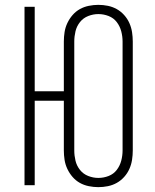

<svg xmlns="http://www.w3.org/2000/svg" viewBox="-20 -763 640 791"><path d="M385 8Q366 8 346 4Q326 0 309 -9.5Q292 -19 279 -34Q266 -49 257.5 -67Q249 -85 246 -104.5Q243 -124 243 -143V-348H123V0H81V-735H123V-387H243V-592Q243 -611 246 -630.5Q249 -650 257.5 -668Q266 -686 279 -701Q292 -716 309 -725.5Q326 -735 346 -739Q366 -743 385 -743Q405 -743 424.5 -739Q444 -735 461 -725.5Q478 -716 491.5 -701Q505 -686 513 -668Q521 -650 524 -630.5Q527 -611 527 -592V-143Q527 -124 524 -104.5Q521 -85 513 -67Q505 -49 491.5 -34Q478 -19 461 -9.5Q444 0 424.5 4Q405 8 385 8ZM385 -30Q407 -30 427.5 -38Q448 -46 461 -63Q474 -80 479.5 -101Q485 -122 485 -143V-592Q485 -613 479.5 -634Q474 -655 461 -672Q448 -689 427.5 -697Q407 -705 385 -705Q364 -705 343.5 -697Q323 -689 309.5 -672Q296 -655 291 -634Q286 -613 286 -592V-143Q286 -122 291 -101Q296 -80 309.5 -63Q323 -46 343.5 -38Q364 -30 385 -30Z"/></svg>

Font: Iosevka SS04 XLt Ex
Style: Regular
Weight: 200
Width: 7
Monospace: yes
Designer: Belleve Invis
Foundry: Belleve Invis
Version: Version 19.0.0; ttfautohint (v1.8.4)